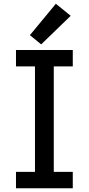

<svg xmlns="http://www.w3.org/2000/svg" viewBox="-20 -1001 472 1021"><path d="M65 0H367V-87H266V-648H367V-735H65V-648H166V-87H65ZM199 -765 356 -917 277 -981 139 -814Z"/></svg>

Font: Iosevka Sparkle Medium
Style: Regular
Weight: 500
Designer: Belleve Invis
Foundry: Belleve Invis
Version: Version 4.5.0; ttfautohint (v1.8.3)